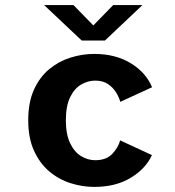

<svg xmlns="http://www.w3.org/2000/svg" viewBox="-20 -724 690 755"><path d="M350.5 11Q303.5 11 257.2 -3.8Q211 -18.5 173.5 -50.2Q136 -82 113.5 -131.8Q91 -181.5 91 -251Q91 -321.5 113.5 -371.2Q136 -421 173.5 -452Q211 -483 257.2 -497.5Q303.5 -512 350.5 -512Q433.5 -512 493.5 -475.8Q553.5 -439.5 578 -381L453 -323.5Q448 -342 436 -361.2Q424 -380.5 404 -393.8Q384 -407 354.5 -407Q325.5 -407 299 -391.5Q272.5 -376 255.8 -341.8Q239 -307.5 239 -251Q239 -195.5 255.8 -160.8Q272.5 -126 299 -110Q325.5 -94 354.5 -94Q398.5 -94 422 -119.5Q445.5 -145 452.5 -172L577.5 -114Q552.5 -60 493.5 -24.5Q434.5 11 350.5 11ZM153.5 -704H269L347 -624L425 -704H540L392.5 -564.5H301.5Z"/></svg>

Font: Trispace SemiBold
Style: Regular
Weight: 600
Designer: Tyler Finck
Foundry: Etcetera Type Company
Version: Version 1.210; ttfautohint (v1.8.3)